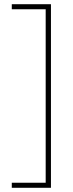

<svg xmlns="http://www.w3.org/2000/svg" viewBox="-20 -734 346 912"><path d="M36 134H197V-690H36V-714H222V158H36Z"/></svg>

Font: Noto Sans Lao ExtraCondensed Thin
Style: Regular
Weight: 100
Width: 2
Designer: Monotype Design Team
Foundry: Monotype Imaging Inc.
Version: Version 2.003; ttfautohint (v1.8.4.7-5d5b)